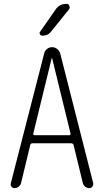

<svg xmlns="http://www.w3.org/2000/svg" viewBox="-20 -975 540 995"><path d="M152.3 -282.2Q151.4 -279.3 153.3 -276.9Q155.3 -274.4 158.2 -274.4H339.8Q342.8 -274.4 344.2 -276.9Q345.7 -279.3 345.7 -282.2L250 -673.8Q250 -674.8 249 -674.8Q248 -674.8 248 -673.8ZM55.7 0Q45.9 0 39.6 -7.3Q33.2 -14.6 36.1 -25.4L209 -698.2Q211.9 -711.9 223.6 -721.2Q235.4 -730.5 250 -730.5Q264.6 -730.5 276.4 -721.2Q288.1 -711.9 292 -698.2L462.9 -26.4Q464.8 -16.6 459 -8.3Q453.1 0 443.4 0Q431.6 0 421.9 -7.3Q412.1 -14.6 409.2 -26.4L361.3 -223.6Q359.4 -231.4 349.6 -232.4H148.4Q138.7 -232.4 136.7 -223.6L88.9 -25.4Q85.9 -14.6 76.2 -7.3Q66.4 0 55.7 0ZM267.6 -924.8Q287.1 -955.1 325.2 -955.1Q335 -955.1 339.4 -944.8Q343.8 -934.6 337.9 -926.8L243.2 -809.6Q227.5 -790 200.2 -790Q191.4 -790 187 -797.4Q182.6 -804.7 188.5 -811.5Z"/></svg>

Font: Rounded-X Mgen+ 1mn light
Style: Regular
Weight: 200
Designer: [Source Han Sans]
Ryoko NISHIZUKA  (kana & ideographs); Paul D. Hunt (Latin, Greek & Cyrillic); Wenlong ZHANG  (bopomofo
Version: Version 1.059.20150602